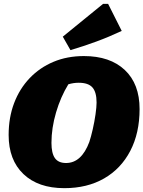

<svg xmlns="http://www.w3.org/2000/svg" viewBox="-20 -966 747 1000"><path d="M315 14Q179 14 102 -59.5Q25 -133 25 -263Q25 -354 53.5 -429Q82 -504 134.5 -559Q187 -614 258.5 -644Q330 -674 417 -674Q553 -674 630 -601.5Q707 -529 707 -398Q707 -273 658.5 -180Q610 -87 522 -36.5Q434 14 315 14ZM324 -117Q404 -117 445 -226Q454 -253 463 -292.5Q472 -332 477.5 -370.5Q483 -409 483 -432Q483 -486 461.5 -510.5Q440 -535 390 -535Q363 -535 336 -527Q296 -462 272 -380.5Q248 -299 248 -222Q248 -168 266 -142.5Q284 -117 324 -117ZM347 -705 307 -775 517 -946H543L614 -805Q548 -774 481.5 -749.5Q415 -725 347 -705Z"/></svg>

Font: Piazzolla Black
Style: Italic
Weight: 900
Italic angle: -11.3°
Designer: Juan Pablo del Peral
Foundry: Huerta Tipografica
Version: Version 1.330